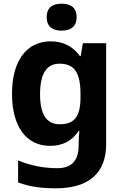

<svg xmlns="http://www.w3.org/2000/svg" viewBox="-20 -846 673 1040"><path d="M314 -826C269 -826 233 -809 233 -753C233 -698 269 -680 314 -680C358 -680 395 -698 395 -753C395 -809 358 -826 314 -826ZM255 -622C124 -622 45 -517 45 -338C45 -161 122 -56 251 -56C316 -56 369 -80 406 -137H410C408 -118 406 -92 406 -70V-59C406 24 368 65 291 65C216 65 145 51 78 23V142C141 166 205 174 282 174C462 174 555 91 555 -65V-612H429L417 -542H413C375 -595 322 -622 255 -622ZM302 -501C382 -501 416 -454 416 -337V-319C416 -211 380 -173 304 -173C231 -173 197 -227 197 -336C197 -446 232 -501 302 -501Z"/></svg>

Font: Noto Sans Malayalam UI
Style: Bold
Weight: 700
Designer: Jelle Bosma - Monotype Design Team
Foundry: Monotype Imaging Inc.
Version: Version 2.104